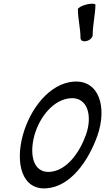

<svg xmlns="http://www.w3.org/2000/svg" viewBox="-20 -998 570 1040"><path d="M402 -948C402 -895 416 -845 416 -792C416 -778 431 -771 449 -776C467 -780 482 -795 482 -808C482 -862 496 -918 497 -972C496 -979 475 -980 449 -974C423 -967 402 -956 402 -948ZM232 22C362 13 459 -126 508 -264C561 -418 517 -565 380 -556C248 -547 143 -408 104 -267C62 -115 98 32 232 22ZM167 -267C195 -365 270 -460 363 -466C454 -472 482 -372 446 -269C411 -171 342 -74 250 -67C158 -61 138 -163 167 -267Z"/></svg>

Font: Nupuram Condensed Oblique
Style: Regular
Weight: 400
Width: 3
Designer: Santhosh Thottingal (santhosh.thottingal@gmail.com)
Foundry: SMC
Version: Version 1.000